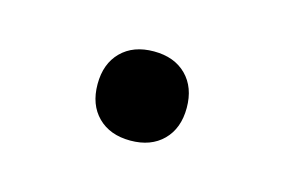

<svg xmlns="http://www.w3.org/2000/svg" viewBox="-33 -144 309 208"><g transform="rotate(15 121.0 -40.0)"><path d="M71 -40Q71 -63 84.5 -76.5Q98 -90 121 -90Q144 -90 157.5 -76.5Q171 -63 171 -40Q171 -17 157.5 -3.5Q144 10 121 10Q98 10 84.5 -3.5Q71 -17 71 -40Z"/></g></svg>

Font: Nixie One
Style: Regular
Weight: 400
Designer: Jovanny Lemonad
Foundry: Jovanny Lemonad
Version: Version 1.000 2011 initial release